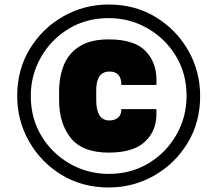

<svg xmlns="http://www.w3.org/2000/svg" viewBox="-20 -814 960 848"><path d="M460 14Q343 14 251.5 -42Q160 -98 108 -190Q56 -282 56 -390Q56 -507 112 -598.5Q168 -690 260 -742Q352 -794 460 -794Q577 -794 668.5 -738Q760 -682 812 -590Q864 -498 864 -390Q864 -273 808 -181.5Q752 -90 660 -38Q568 14 460 14ZM460 -46Q559 -46 636.5 -93Q714 -140 759 -218.5Q804 -297 804 -390Q804 -489 757 -566.5Q710 -644 631.5 -689Q553 -734 460 -734Q361 -734 283.5 -687Q206 -640 161 -561.5Q116 -483 116 -390Q116 -291 163 -213.5Q210 -136 288.5 -91Q367 -46 460 -46ZM460 -140Q345 -140 293 -204Q241 -268 241 -372V-408Q241 -477 263 -529Q285 -581 333.5 -610.5Q382 -640 460 -640Q572 -640 621.5 -590Q671 -540 671 -461V-439H516Q516 -498 464 -498Q405 -498 405 -416V-372Q405 -282 463 -282Q486 -282 501 -294Q516 -306 516 -332H671V-310Q671 -236 620 -188Q569 -140 460 -140Z"/></svg>

Font: Tanohe Sans ExtraBold
Style: Italic
Weight: 800
Designer: Village Type and Design LLC & Cristiano Sobral
Foundry: Cooper Hewitt Smithsonian Design Museum
Version: Version 1.00;September 29, 2021;FontCreator 13.0.0.2655 64-b